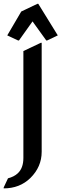

<svg xmlns="http://www.w3.org/2000/svg" viewBox="-27 -785 340 1024"><path d="M15.6 166Q47.9 157.7 67.4 139.6Q97.7 111.8 97.7 57.6V-512.7L190.4 -556.6H195.3V24.4Q195.3 105 134.8 164.6Q78.1 219.7 -7.3 219.7V214.8ZM11.7 -596.2 86.4 -723.6 172.4 -764.6H177.2L281.2 -596.2L224.6 -569.3H219.7L146.5 -670.9L74.2 -569.3H69.3Z"/></svg>

Font: Nova Slim
Style: Book
Weight: 400
Version: Version 2.000